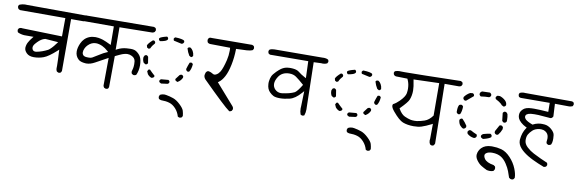

<svg xmlns="http://www.w3.org/2000/svg" viewBox="-49 -962 4598 1509"><g transform="rotate(10 2250.0 -207.0)"><path d="M408.7 -68.4Q418.5 -68.4 424.8 -73.7L431.2 -85.9V-500.5H530.8Q540.5 -502 548.8 -507.8L555.2 -520.5Q555.7 -522.5 555.7 -523.9Q555.7 -534.2 549.8 -542L537.1 -548.3L68.8 -550.3Q64.5 -550.8 60.5 -550.8Q32.7 -550.8 9.3 -540L3.4 -529.3Q3.4 -528.8 3.4 -528.3Q3.4 -516.1 10.7 -506.8L23.4 -500.5H385.3L384.3 -354L65.9 -362.8Q62 -363.8 58.1 -363.8Q47.4 -363.8 39.1 -357.4L32.7 -345.7Q32.7 -344.7 32.7 -344.2Q32.7 -332.5 38.1 -325.2Q61.5 -314 89.8 -312H164.6L155.3 -300.3Q139.6 -281.2 128.4 -260.7Q117.7 -241.2 116.2 -217.8Q116.2 -216.3 116.2 -215.3Q116.2 -194.3 136 -174.6Q155.8 -154.8 193.8 -154.8Q233.9 -154.8 271.2 -168.5Q308.6 -182.1 370.1 -237.8L381.3 -248Q386.2 -152.3 386.2 -120.6Q386.2 -110.8 386 -106.9Q385.7 -103 385.7 -100.6Q385.7 -85.4 392.6 -75.2L405.3 -68.8Q407.2 -68.4 408.7 -68.4ZM199.2 -199.7Q183.1 -199.7 175.8 -211.9Q171.4 -219.2 171.4 -228.5Q171.4 -243.7 186 -260.7Q213.9 -293.5 238.8 -305.2Q248 -309.6 259.3 -312L362.3 -304.2Q344.7 -280.3 335.7 -269.5Q326.7 -258.8 321.3 -253.4Q315.9 -248 313.7 -246.1Q311.5 -244.1 309.6 -242.2Q307.6 -240.2 305.7 -238.8Q298.3 -232.9 296.4 -231.9Q252.4 -209 208.5 -200.7Q203.6 -199.7 199.2 -199.7Z M796.4 -8.8Q806.2 -8.8 812.5 -13.7L817.9 -25.9L819.8 -273.4Q842.8 -284.2 854.7 -290Q866.7 -295.9 874 -298.3Q887.7 -303.2 903.3 -306.2Q910.2 -307.1 916.5 -307.1Q935.1 -307.1 952.1 -297.9Q976.6 -285.2 980 -260.3Q981.4 -248.5 981.4 -237.8Q981.4 -227.1 980.5 -219.2Q979.5 -211.4 978.5 -205.1Q976.1 -191.9 972.2 -180.2Q971.7 -177.7 971.7 -175.8Q971.7 -165.5 977.1 -159.2L989.3 -152.8Q991.2 -152.3 993.2 -152.3Q1003.4 -152.3 1011.7 -158.2Q1027.8 -192.4 1027.8 -236.3Q1027.8 -256.3 1023.9 -275.4Q1018.6 -305.2 997.8 -325.4Q977.1 -345.7 958.5 -349.1Q947.8 -351.6 932.6 -351.6Q917.5 -351.6 900.4 -350.1Q862.3 -347.2 828.6 -329.6L817.9 -323.7L816.9 -503.4L1078.6 -507.3Q1087.4 -508.8 1095.7 -514.6L1102.1 -526.4Q1102.5 -528.3 1102.5 -530.3Q1102.5 -540 1097.2 -546.9L1084 -553.2L549.3 -549.3Q546.4 -549.8 544.4 -549.8Q532.7 -549.8 523.4 -543L517.1 -529.3Q517.1 -528.8 517.1 -527.8Q517.1 -516.6 522.9 -508.8Q529.8 -503.4 539.6 -502.4H772L772.9 -354.5Q726.6 -377 706.1 -383.8Q688.5 -389.6 668.9 -392.6Q657.7 -394.5 646.5 -394.5Q592.8 -394.5 559.1 -360.8Q544.4 -345.7 535.2 -325.7Q518.6 -289.6 518.6 -258.8Q518.6 -220.2 546.9 -195.3Q563.5 -181.2 600.1 -178.2Q604 -177.7 608.4 -177.7Q641.1 -177.7 676.8 -197.8Q718.3 -221.2 774.9 -251.5L772.9 -30.8Q774.4 -22 780.3 -14.6L792 -9.3Q793.9 -8.8 796.4 -8.8ZM653.3 -235.8Q641.1 -226.6 617.2 -226.6Q609.4 -226.6 603.5 -227.1Q584.5 -228 574.7 -237.8Q566.9 -246.1 566.9 -259.3Q566.9 -275.4 575.2 -292.5Q582 -307.1 594.7 -319.8Q622.6 -347.7 657.2 -347.7Q681.2 -347.7 709 -335Q732.9 -323.7 753.9 -304.2L762.2 -296.4L752 -292Q727.1 -281.7 702.4 -265.6Q677.7 -249.5 653.3 -235.8Z M1401.4 113.8Q1402.3 113.8 1404.3 113.8Q1406.2 113.8 1409.7 113.3Q1417 112.3 1421.9 108.4L1428.2 97.2Q1426.3 75.7 1420.4 56.2Q1414.6 37.1 1385.7 9.8Q1356.4 -18.1 1329.1 -27.8Q1300.8 -37.6 1270.5 -43Q1263.2 -44.4 1255.9 -44.4Q1237.8 -44.4 1221.7 -35.6L1216.3 -22.5Q1215.8 -20.5 1215.8 -18.6Q1215.8 -9.3 1220.7 -2.4Q1229.5 2.9 1239.7 4.4Q1277.8 4.4 1304.7 12.7Q1333 21 1356.7 47.1Q1380.4 73.2 1390.1 108.4ZM1277.8 -151.9Q1274.4 -159.2 1267.1 -162.6L1210 -157.7Q1202.1 -154.3 1198.7 -146.5Q1198.2 -144.5 1198.2 -142.1Q1198.2 -136.7 1201.2 -132.8L1215.3 -124.5L1266.6 -131.3Q1270.5 -132.8 1273.4 -135.7L1277.8 -142.1ZM1110.4 -217.3Q1103 -217.3 1098.6 -214.8L1091.3 -200.7L1101.1 -178.7Q1114.3 -162.1 1132.3 -155.8L1141.6 -157.7Q1150.4 -161.1 1153.8 -168.5V-176.3Q1130.9 -196.3 1110.8 -217.3Q1110.8 -217.3 1110.4 -217.3ZM1362.8 -220.7Q1354.5 -220.7 1347.2 -215.3L1320.3 -179.7Q1320.3 -178.2 1320.3 -177.2Q1320.3 -171.4 1323.2 -168L1337.9 -159.2L1341.8 -160.2Q1366.7 -174.8 1377.4 -199.7V-209.5Q1374 -216.8 1366.2 -220.2Q1364.7 -220.7 1362.8 -220.7ZM1067.4 -323.7Q1065.4 -324.2 1064 -324.2Q1062.5 -324.2 1061 -324.2Q1056.2 -323.7 1051.3 -320.8L1043.5 -306.2Q1043 -302.2 1043 -298.8Q1043 -277.8 1053.2 -261.2L1068.8 -252L1075.7 -252.9Q1083 -256.3 1086.9 -264.2Q1082.5 -293.9 1079.1 -313L1074.7 -318.8Q1071.8 -321.8 1067.4 -323.7ZM1403.3 -253.4Q1405.3 -252.9 1407.2 -252.9Q1413.1 -252.9 1417.5 -256.3Q1432.1 -278.3 1435.1 -316.9Q1431.6 -324.2 1423.8 -327.6Q1422.9 -327.6 1421.9 -327.6Q1414.1 -327.6 1408.2 -324.7Q1397.5 -298.8 1390.1 -272L1391.6 -264.6Q1395.5 -256.8 1403.3 -253.4ZM1396 -378.4 1410.2 -370.1 1415.5 -371.1Q1422.4 -374.5 1426.3 -382.3Q1424.8 -403.8 1415.5 -419.9Q1406.2 -436 1394.5 -442.9H1382.3Q1378.9 -440.9 1376 -438.5L1372.1 -433.1Q1380.4 -403.3 1396 -378.4ZM1093.8 -447.8Q1060.1 -418.5 1053.7 -400.4L1058.6 -383.8L1071.8 -377L1083.5 -381.8Q1094.2 -406.2 1113.8 -426.8V-437L1109.4 -443.4Q1106.4 -445.8 1103 -447.8ZM1208.5 -485.8Q1205.1 -492.7 1198.2 -496.1Q1149.4 -484.4 1139.2 -473.1V-461.9Q1143.1 -454.6 1149.4 -451.2Q1171.9 -454.6 1188.5 -460.4Q1202.6 -465.3 1208.5 -475.6ZM1337.4 -474.6Q1337.9 -476.6 1337.9 -478.5Q1337.9 -484.4 1334.5 -488.8Q1328.1 -493.2 1311.8 -496.8Q1295.4 -500.5 1263.2 -501.5Q1256.3 -498 1252.4 -490.2Q1252.4 -489.7 1252.4 -487.3Q1252.4 -484.9 1253.4 -481.2Q1254.4 -477.5 1256.3 -474.1Q1287.1 -466.8 1318.4 -460.4L1325.7 -461.9Q1334 -465.8 1337.4 -474.6Z M1806.6 -25.9Q1806.6 -37.1 1799.3 -45.9L1653.3 -212.4L1659.7 -216.8Q1683.6 -233.4 1703.1 -269.8Q1722.7 -306.2 1735.1 -366.5Q1747.6 -426.8 1748.5 -488.3V-495.1L1833 -498.5Q1859.4 -499.5 1880.4 -508.8L1886.2 -520.5Q1886.7 -522.5 1886.7 -524.4Q1886.7 -535.2 1881.3 -542L1868.2 -548.3L1544.4 -546.4Q1541.5 -546.9 1539.1 -546.9Q1529.3 -546.9 1522.5 -541.5L1516.1 -527.3Q1516.1 -526.9 1516.1 -525.9Q1516.1 -514.2 1522 -504.9Q1529.8 -499 1539.6 -497.6L1701.2 -495.6Q1702.1 -481 1702.1 -473.1Q1702.1 -433.6 1693.4 -397Q1676.8 -328.1 1659.7 -299.8Q1648.4 -281.2 1633.3 -272.5Q1624 -266.6 1615.2 -266.6Q1606.9 -266.6 1599.6 -272Q1586.9 -280.3 1571.8 -283.7Q1568.8 -284.7 1565.9 -284.7Q1557.6 -284.7 1552.2 -278.8Q1543 -270 1541 -252Q1540.5 -250 1540.5 -247.6Q1540.5 -232.4 1552.2 -217.8Q1740.7 -30.3 1778.8 -4.9L1783.2 -2.9Q1792 -4.4 1799.8 -9.8L1806.2 -22.5Q1806.6 -24.4 1806.6 -25.9Z M2348.6 -69.8Q2350.6 -69.3 2352.1 -69.3Q2353.5 -69.3 2355.2 -69.6Q2356.9 -69.8 2359.4 -70.3Q2364.3 -71.3 2367.7 -73.7Q2376 -96.7 2376 -123Q2376 -126 2375.5 -137.7L2367.7 -498L2427.2 -500.5Q2434.1 -499.5 2440.4 -499.5Q2458.5 -499.5 2474.1 -507.3L2480 -518.6Q2480.5 -520.5 2480.5 -522Q2480.5 -531.7 2475.1 -538.1Q2460 -545.9 2441.9 -545.9Q2437.5 -545.9 2432.1 -545.4L2050.8 -543.5H2050.3Q2048.3 -543.5 2046.4 -543.5Q2024.9 -543.5 2008.3 -534.7L2002.4 -523.4Q2002.4 -522.9 2002.4 -522Q2002.4 -510.7 2007.8 -502.9L2019.5 -496.6L2324.2 -498.5L2329.1 -363.8L2317.9 -369.6Q2286.1 -386.7 2266.1 -403.3Q2249 -417.5 2216.8 -420.4Q2206.5 -421.4 2201.4 -421.4Q2196.3 -421.4 2190.4 -421.4Q2184.6 -421.4 2175 -420.2Q2165.5 -418.9 2158.4 -417.2Q2151.4 -415.5 2146.2 -413.3Q2141.1 -411.1 2135.3 -408Q2129.4 -404.8 2123.5 -400.9Q2109.4 -390.6 2090.8 -372.6Q2065.4 -346.7 2058.6 -331.5Q2050.3 -313.5 2047.4 -290Q2046.4 -282.2 2046.4 -276.6Q2046.4 -271 2046.9 -266.1Q2048.8 -228 2070.8 -205.6Q2086.4 -189.5 2103 -181.2Q2120.1 -172.9 2155.8 -172.9Q2189.5 -172.9 2231.4 -183.1Q2274.4 -192.9 2320.8 -246.1L2334 -261.2L2330.6 -141.1Q2329.6 -131.8 2329.6 -123Q2329.6 -97.2 2337.9 -74.7ZM2168.9 -214.8Q2162.6 -213.9 2155.3 -213.9Q2127.9 -213.9 2108.4 -233.4Q2090.3 -252 2090.3 -277.8Q2090.3 -303.7 2110.8 -335.4Q2138.7 -377.4 2195.8 -377.4Q2227.5 -377.4 2250 -361.8Q2275.9 -343.8 2315.9 -308.1L2313 -302.7Q2283.7 -254.4 2263.7 -240.7Q2242.7 -230.5 2220.2 -224.9Q2197.8 -219.2 2168.9 -214.8Z M2901.4 113.8Q2902.3 113.8 2904.3 113.8Q2906.2 113.8 2909.7 113.3Q2917 112.3 2921.9 108.4L2928.2 97.2Q2926.3 75.7 2920.4 56.2Q2914.6 37.1 2885.7 9.8Q2856.4 -18.1 2829.1 -27.8Q2800.8 -37.6 2770.5 -43Q2763.2 -44.4 2755.9 -44.4Q2737.8 -44.4 2721.7 -35.6L2716.3 -22.5Q2715.8 -20.5 2715.8 -18.6Q2715.8 -9.3 2720.7 -2.4Q2729.5 2.9 2739.7 4.4Q2777.8 4.4 2804.7 12.7Q2833 21 2856.7 47.1Q2880.4 73.2 2890.1 108.4ZM2777.8 -151.9Q2774.4 -159.2 2767.1 -162.6L2710 -157.7Q2702.1 -154.3 2698.7 -146.5Q2698.2 -144.5 2698.2 -142.1Q2698.2 -136.7 2701.2 -132.8L2715.3 -124.5L2766.6 -131.3Q2770.5 -132.8 2773.4 -135.7L2777.8 -142.1ZM2610.4 -217.3Q2603 -217.3 2598.6 -214.8L2591.3 -200.7L2601.1 -178.7Q2614.3 -162.1 2632.3 -155.8L2641.6 -157.7Q2650.4 -161.1 2653.8 -168.5V-176.3Q2630.9 -196.3 2610.8 -217.3Q2610.8 -217.3 2610.4 -217.3ZM2862.8 -220.7Q2854.5 -220.7 2847.2 -215.3L2820.3 -179.7Q2820.3 -178.2 2820.3 -177.2Q2820.3 -171.4 2823.2 -168L2837.9 -159.2L2841.8 -160.2Q2866.7 -174.8 2877.4 -199.7V-209.5Q2874 -216.8 2866.2 -220.2Q2864.7 -220.7 2862.8 -220.7ZM2567.4 -323.7Q2565.4 -324.2 2564 -324.2Q2562.5 -324.2 2561 -324.2Q2556.2 -323.7 2551.3 -320.8L2543.5 -306.2Q2543 -302.2 2543 -298.8Q2543 -277.8 2553.2 -261.2L2568.8 -252L2575.7 -252.9Q2583 -256.3 2586.9 -264.2Q2582.5 -293.9 2579.1 -313L2574.7 -318.8Q2571.8 -321.8 2567.4 -323.7ZM2903.3 -253.4Q2905.3 -252.9 2907.2 -252.9Q2913.1 -252.9 2917.5 -256.3Q2932.1 -278.3 2935.1 -316.9Q2931.6 -324.2 2923.8 -327.6Q2922.9 -327.6 2921.9 -327.6Q2914.1 -327.6 2908.2 -324.7Q2897.5 -298.8 2890.1 -272L2891.6 -264.6Q2895.5 -256.8 2903.3 -253.4ZM2896 -378.4 2910.2 -370.1 2915.5 -371.1Q2922.4 -374.5 2926.3 -382.3Q2924.8 -403.8 2915.5 -419.9Q2906.2 -436 2894.5 -442.9H2882.3Q2878.9 -440.9 2876 -438.5L2872.1 -433.1Q2880.4 -403.3 2896 -378.4ZM2593.8 -447.8Q2560.1 -418.5 2553.7 -400.4L2558.6 -383.8L2571.8 -377L2583.5 -381.8Q2594.2 -406.2 2613.8 -426.8V-437L2609.4 -443.4Q2606.4 -445.8 2603 -447.8ZM2708.5 -485.8Q2705.1 -492.7 2698.2 -496.1Q2649.4 -484.4 2639.2 -473.1V-461.9Q2643.1 -454.6 2649.4 -451.2Q2671.9 -454.6 2688.5 -460.4Q2702.6 -465.3 2708.5 -475.6ZM2837.4 -474.6Q2837.9 -476.6 2837.9 -478.5Q2837.9 -484.4 2834.5 -488.8Q2828.1 -493.2 2811.8 -496.8Q2795.4 -500.5 2763.2 -501.5Q2756.3 -498 2752.4 -490.2Q2752.4 -489.7 2752.4 -487.3Q2752.4 -484.9 2753.4 -481.2Q2754.4 -477.5 2756.3 -474.1Q2787.1 -466.8 2818.4 -460.4L2825.7 -461.9Q2834 -465.8 2837.4 -474.6Z M3391.6 -15.1Q3393.6 -14.6 3396.5 -14.6Q3404.8 -14.6 3411.1 -19.5L3418.5 -33.7L3410.6 -509.3H3525.9Q3535.6 -510.3 3543 -515.6L3549.3 -527.3Q3549.8 -529.3 3549.8 -531.2Q3549.8 -541 3544.4 -546.9L3532.2 -553.2Q3177.2 -544.9 3085 -544.9Q3059.1 -544.9 3054.2 -545.4Q3049.3 -545.9 3043.9 -545.9Q3027.8 -545.9 3008.3 -539.1L3002.4 -527.3Q3002.4 -526.9 3002.4 -525.9Q3002.4 -514.6 3008.3 -508.3Q3015.1 -502 3023.9 -500.5L3115.2 -498.5L3117.2 -494.6Q3130.4 -466.8 3132.8 -437.5Q3133.8 -427.2 3133.8 -420.7Q3133.8 -414.1 3133.3 -405.5Q3132.8 -397 3130.9 -384.8Q3125.5 -356.4 3086.9 -317.9Q3062.5 -293.5 3039.6 -282.2Q3035.6 -277.3 3035.6 -270Q3035.6 -252.9 3059.6 -224.6Q3108.9 -165.5 3141.6 -152.8Q3178.7 -138.7 3227.5 -138.7Q3263.7 -138.7 3290.5 -147Q3322.3 -157.2 3363.8 -178.2L3374.5 -184.1L3373.5 -64Q3372.1 -57.6 3372.1 -50.8Q3372.1 -34.2 3380.4 -20.5ZM3245.1 -183.1Q3234.4 -182.1 3228.5 -182.1Q3209.5 -182.1 3196.3 -184.6Q3174.3 -189.5 3148.4 -201.2Q3120.6 -213.9 3098.1 -252.9L3095.2 -257.8L3099.1 -262.2Q3152.8 -316.4 3162.1 -339.4Q3175.8 -372.6 3175.8 -413.6Q3175.8 -443.8 3165.5 -492.7L3164.1 -501L3367.7 -507.3L3368.7 -248.5Q3340.3 -209.5 3305.7 -197.8Q3271 -186 3245.1 -183.1Z M4059.1 139.2Q4066.4 139.2 4073.2 135.3L4081.5 123.5Q4081.5 121.6 4081.5 120.1Q4081.5 91.8 4065.4 51.3Q4047.4 5.9 4011.7 -32.2Q3976.6 -69.8 3938 -80.6Q3903.3 -89.8 3866.7 -89.8Q3861.8 -89.8 3857.4 -89.8Q3808.1 -88.4 3781.2 -61Q3765.1 -44.9 3757.8 -21Q3754.9 -10.7 3754.9 -3.7Q3754.9 3.4 3755.9 8.3Q3758.3 22 3767.6 35.6Q3786.6 63 3807.9 75.9Q3829.1 88.9 3854 100.6Q3866.2 103.5 3879.6 103.5Q3893.1 103.5 3906.7 98.6L3915 86.4Q3916.5 81.1 3916.5 77.6Q3916.5 68.4 3913.1 61.5L3900.4 52.7Q3843.3 43.5 3825.2 16.1Q3815.9 2 3815.9 -8.8Q3815.9 -22 3828.1 -29.8Q3843.8 -41 3873.5 -41Q3916.5 -41 3945.8 -22.5Q3971.2 -6.3 3991.2 24.4Q4011.2 55.2 4020.5 80.1Q4029.8 105 4037.6 129.4L4049.8 137.7Q4054.7 139.2 4059.1 139.2ZM3730.5 -148.9Q3730.5 -155.8 3727.5 -161.1Q3701.7 -171.4 3677.7 -185.1H3666.5Q3658.2 -180.7 3653.8 -171.9Q3653.3 -169.9 3653.3 -168Q3653.3 -159.7 3657.7 -153.3Q3679.2 -134.3 3709 -130.4L3717.8 -131.8Q3726.6 -135.7 3730 -144.5Q3730.5 -147 3730.5 -148.9ZM3845.2 -174.3Q3840.8 -182.1 3833 -185.5Q3805.2 -181.2 3779.3 -173.8Q3768.6 -169.9 3763.2 -159.2Q3762.7 -157.2 3762.7 -154.8Q3762.7 -147.9 3766.6 -143.6L3782.2 -134.8Q3806.2 -140.6 3821.8 -147Q3840.3 -154.3 3845.2 -161.1ZM3877.9 -187Q3880.4 -186.5 3881.8 -186.5Q3883.3 -186.5 3885.7 -186.5Q3890.6 -187 3894.5 -189.9Q3912.1 -211.4 3921.4 -236.8V-252.4Q3917 -260.7 3908.2 -264.2Q3905.8 -264.6 3903.8 -264.6Q3897 -264.6 3892.1 -261.7L3864.7 -211.9V-198.7Q3869.1 -190.4 3877.9 -187ZM3586.4 -263.2Q3578.1 -258.8 3573.7 -250.5Q3576.2 -222.2 3590.3 -206.1Q3604.5 -190.4 3616.2 -188L3622.6 -189.5Q3631.8 -193.8 3636.2 -202.6V-213.9Q3619.1 -240.7 3596.7 -263.2ZM3911.6 -375.5Q3903.8 -371.1 3899.9 -363.3L3906.7 -302.7Q3911.1 -294.4 3919.4 -290.5H3930.2Q3935.1 -292.5 3937.5 -294.9Q3941.4 -298.3 3942.9 -302.2Q3943.4 -309.1 3943.4 -315.4Q3943.4 -338.9 3938.5 -359.9Q3934.1 -370.6 3923.3 -375.5ZM3555.7 -293.5Q3557.6 -293 3560.1 -293Q3566.9 -293 3572.3 -296.9Q3583.5 -318.4 3584.5 -357.9Q3580.6 -366.2 3572.3 -369.6Q3570.3 -370.1 3568.4 -370.1Q3558.6 -370.1 3552.2 -365.2Q3542.5 -350.6 3542.5 -315.9Q3542.5 -311 3542.5 -306.2Q3546.4 -297.9 3555.7 -293.5ZM3653.8 -463.4Q3650.4 -471.2 3642.6 -475.1L3621.1 -473.1Q3594.2 -459 3575.7 -433.1V-420.4Q3580.1 -412.1 3588.4 -407.7H3599.1Q3628.4 -431.2 3653.8 -453.6ZM3915.5 -430.2Q3915.5 -448.7 3899.9 -463.9Q3881.3 -481.4 3856.4 -489.7H3837.4Q3829.1 -485.4 3824.7 -476.6Q3824.2 -474.6 3824.2 -473.1Q3824.2 -466.3 3828.1 -460.9Q3860.4 -444.3 3874.5 -430.7L3881.3 -422.4L3896.5 -414.1L3903.3 -415Q3912.1 -418.9 3915.5 -427.2Q3915.5 -428.7 3915.5 -430.2ZM3786.6 -489.7Q3782.2 -499 3773.9 -503.4L3711.4 -501.5Q3701.7 -497.6 3695.8 -486.3V-473.1Q3700.2 -465.3 3708 -460.9Q3740.7 -466.3 3773.9 -466.3Q3782.2 -470.7 3786.6 -479Z M4137.7 -439Q4127 -439 4117.2 -438.5Q4071.8 -437 4051.8 -418.5Q4031.7 -399.9 4029.3 -380.4Q4028.3 -374.5 4028.3 -369.1Q4028.3 -356 4033.7 -343.3Q4040 -328.6 4057.4 -313Q4074.7 -297.4 4098.1 -286.1L4106 -282.2L4101.1 -275.4Q4074.7 -236.8 4069.8 -183.1Q4069.3 -178.7 4069.3 -174.8Q4069.3 -141.1 4095.7 -112.3Q4106 -100.6 4120.6 -88.9Q4152.8 -63 4198 -41.3Q4243.2 -19.5 4291 -1.5Q4301.3 -2 4309.1 -7.8L4315.4 -19.5Q4315.4 -20 4315.4 -20.5Q4315.4 -30.8 4310.5 -38.1Q4253.9 -61.5 4196.3 -91.3Q4167 -106.4 4142.1 -129.4Q4115.2 -153.8 4114.3 -183.1Q4114.3 -186 4114.3 -188.5Q4114.3 -213.4 4123.5 -230Q4133.3 -247.6 4152.3 -265.6Q4171.9 -284.2 4206.5 -288.6Q4212.4 -289.1 4220.7 -289.1Q4229 -289.1 4238.8 -286.6Q4253.9 -282.2 4265.1 -271Q4281.2 -255.4 4281.2 -225.6Q4281.2 -215.8 4279.3 -204.1Q4278.8 -201.7 4278.8 -199.2Q4278.8 -190.4 4283.7 -184.6L4295.4 -178.2Q4295.9 -178.2 4296.9 -178.2Q4308.6 -178.2 4317.4 -184.6Q4324.2 -196.8 4325.7 -215.8Q4326.2 -223.1 4326.2 -234.1Q4326.2 -245.1 4324.2 -260.7Q4321.8 -282.7 4295.4 -305.7Q4269 -328.6 4239.7 -331.1Q4228.5 -332 4221.7 -332Q4214.8 -332 4206.8 -331.8Q4198.7 -331.5 4188.5 -329.1Q4168 -325.2 4149.4 -314.9L4146.5 -313.5Q4104 -329.1 4088.4 -344.2Q4078.1 -354.5 4078.1 -366.2Q4078.1 -389.6 4119.6 -395Q4132.8 -396.5 4147.9 -396.5Q4163.1 -396.5 4179.2 -396Q4213.4 -394.5 4267.1 -389.2Q4272.5 -388.2 4274.4 -388.2Q4283.2 -388.2 4289.6 -394.5Q4293.5 -398.4 4296.9 -404.8L4291.5 -505.4H4299.3Q4377.4 -505.4 4399.4 -504.4Q4400.9 -504.4 4405.5 -504.4Q4410.2 -504.4 4417.5 -505.9Q4424.8 -507.3 4432.6 -511.2L4437.5 -522.5Q4438 -524.4 4438 -527.3Q4438 -535.6 4433.1 -542L4421.9 -547.4L4046.4 -548.3Q4041.5 -548.8 4037.8 -548.8Q4034.2 -548.8 4029.3 -548.6Q4024.4 -548.3 4017.6 -546.4Q4010.7 -544.4 4003.9 -541.5L3999 -530.3Q3999 -529.3 3999 -528.8Q3999 -517.6 4003.9 -510.3Q4010.7 -505.4 4019.5 -504.4L4250 -505.4L4251 -433.6Q4180.7 -439 4137.7 -439Z"/></g></svg>

Font: Bakudai
Style: ExtraLight
Weight: 200
Version: Version 1.48